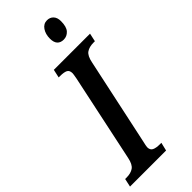

<svg xmlns="http://www.w3.org/2000/svg" viewBox="-311 -964 1005 1005"><g transform="rotate(-45 191.0 -461.5)"><path d="M-8 -46H3Q34 -46 53.5 -59.5Q73 -73 81 -113L184 -599Q189 -626 189 -632Q189 -654 175 -661Q161 -668 132 -668H122L132 -714H400L390 -668H380Q348 -668 328.5 -654.5Q309 -641 301 -600L199 -123Q191 -89 191 -82Q191 -61 206 -53.5Q221 -46 249 -46H260L249 0H-18ZM233 -844Q233 -877 248.5 -900Q264 -923 290 -923Q312 -923 325.5 -908.5Q339 -894 339 -868Q339 -826 322 -807.5Q305 -789 281 -789Q258 -789 245.5 -802.5Q233 -816 233 -844Z"/></g></svg>

Font: Noto Serif CondSemiBold
Style: Italic
Weight: 600
Width: 3
Italic angle: -12°
Designer: Monotype Design Team
Foundry: Monotype Imaging Inc.
Version: Version 1.001